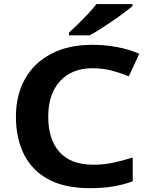

<svg xmlns="http://www.w3.org/2000/svg" viewBox="-20 -931 752 960"><path d="M442.4 -589.8Q339.4 -589.8 280.3 -525.4Q221.2 -460.9 221.2 -347.2Q221.2 -233.9 277.6 -170.7Q334 -107.4 447.8 -107.4Q500 -107.4 548.1 -117.9Q596.2 -128.4 643.6 -143.6V-24.4Q595.2 -6.8 543.9 1.5Q492.7 9.8 428.7 9.8Q302.7 9.8 220.9 -34.9Q139.2 -79.6 99.4 -160.2Q59.6 -240.7 59.6 -348.1Q59.6 -453.6 104 -534.4Q148.4 -615.2 234.4 -661.1Q320.3 -707 443.8 -707Q503.4 -707 563.7 -696Q624 -685.1 676.3 -662.1L624 -549.3Q584 -565.9 539.3 -577.9Q494.6 -589.8 442.4 -589.8ZM642.6 -910.6V-900.9Q627 -887.2 600.8 -867.7Q574.7 -848.1 543.7 -826.9Q512.7 -805.7 482.4 -786.4Q452.1 -767.1 428.2 -754.4H324.7V-767.6Q344.7 -785.6 370.4 -810.8Q396 -835.9 420.9 -862.3Q445.8 -888.7 462.4 -910.6Z"/></svg>

Font: Lunasima
Style: Bold
Weight: 700
Designer: The DocRepair Project, Monotype Design Team
Foundry: Google
Version: Version 2.009